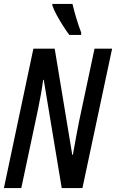

<svg xmlns="http://www.w3.org/2000/svg" viewBox="-21 -963 594 983"><path d="M-1 0 150 -714H259L349 -170H352Q361 -221 370 -269.5Q379 -318 385 -347L463 -714H553L401 0H295L203 -554H200Q195 -517 188 -477.5Q181 -438 174 -405Q167 -372 163 -353L88 0ZM334 -784Q321 -801 303 -829Q285 -857 269.5 -885.5Q254 -914 247 -935V-943H350Q358 -909 369 -872Q380 -835 395 -795L394 -784Z"/></svg>

Font: Noto Sans ExtraCondensed Medium
Style: Italic
Weight: 500
Width: 2
Italic angle: -12°
Designer: Monotype Design Team
Foundry: Monotype Imaging Inc.
Version: Version 2.013; ttfautohint (v1.8.4.7-5d5b)